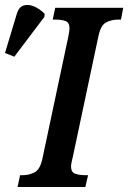

<svg xmlns="http://www.w3.org/2000/svg" viewBox="-88 -745 511 765"><path d="M-18 0 -8 -47H3Q28 -47 50 -58.5Q72 -70 81 -113L184 -598Q189 -624 189 -632Q189 -655 173.5 -661Q158 -667 132 -667H122L132 -714H403L394 -667H383Q356 -667 334.5 -655.5Q313 -644 304 -600L203 -124Q200 -111 197.5 -100Q195 -89 195 -82Q195 -59 211.5 -53Q228 -47 253 -47H263L252 0ZM-31 -519 -68 -534 -21 -690Q-13 -717 6 -723Q25 -729 47.5 -719.5Q70 -710 90 -690L89 -678Z"/></svg>

Font: Noto Serif ExtraCondensed SemiBold
Style: Italic
Weight: 600
Width: 2
Italic angle: -12°
Designer: Monotype Design Team
Foundry: Monotype Imaging Inc.
Version: Version 2.013